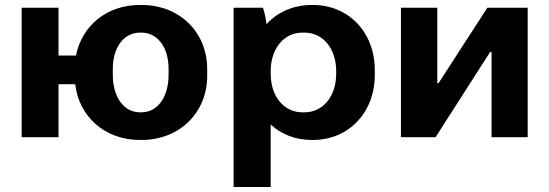

<svg xmlns="http://www.w3.org/2000/svg" viewBox="-20 -551 2206 771"><path d="M541 11H549C701 11 812 -99 812 -246V-274C812 -422 701 -531 549 -531H541C409 -531 309 -448 285 -328H215V-520H67V0H215V-213H282C297 -82 402 11 541 11ZM542 -100C478 -100 433 -160 433 -251V-274C433 -362 478 -420 542 -420H548C612 -420 657 -362 657 -274V-251C657 -160 612 -100 548 -100Z M918 200H1067V-51C1109 -12 1166 11 1231 11H1237C1380 11 1485 -99 1485 -250V-270C1485 -421 1380 -531 1237 -531H1231C1158 -531 1094 -502 1050 -454C1048 -475 1042 -503 1036 -520H918ZM1194 -100C1120 -100 1067 -164 1067 -255V-265C1067 -356 1120 -420 1194 -420H1203C1277 -420 1330 -356 1330 -265V-255C1330 -164 1277 -100 1203 -100Z M1590 0H1729L1948 -342H1954V0H2099V-520H1937L1741 -217H1736V-520H1590Z"/></svg>

Font: Fixel Display Bold
Style: Bold
Weight: 700
Designer: AlfaBravo + MacPaw
Foundry: Kyrylo Tkachov, Marchela Mozhyna, Serhii Makarenko, Maria Weinstein, Zakhar Kryvoshyya
Version: Version 1.211